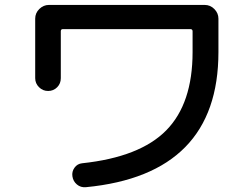

<svg xmlns="http://www.w3.org/2000/svg" viewBox="-20 -740 1040 791"><path d="M125 -418V-663.1Q125 -686.5 142.1 -703.1Q159.2 -719.7 181.6 -719.7H823.2Q846.7 -719.7 863.3 -702.6Q879.9 -685.5 879.9 -663.1V-525.4Q879.9 -21.5 334 31.2Q312.5 33.2 296.9 20Q281.2 6.8 278.3 -13.7Q275.4 -33.2 287.1 -49.3Q298.8 -65.4 318.4 -67.4Q556.6 -92.8 665 -203.1Q773.4 -313.5 773.4 -525.4V-611.3Q773.4 -620.1 763.7 -620.1H239.3Q230.5 -620.1 230.5 -611.3V-418Q230.5 -395.5 215.3 -380.4Q200.2 -365.2 178.2 -365.2Q156.2 -365.2 140.6 -380.9Q125 -396.5 125 -418Z"/></svg>

Font: Rounded Mgen+ 1mn medium
Style: Regular
Weight: 500
Designer: [Source Han Sans]
Ryoko NISHIZUKA  (kana & ideographs); Paul D. Hunt (Latin, Greek & Cyrillic); Wenlong ZHANG  (bopomofo
Version: Version 1.059.20150602